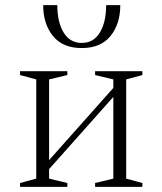

<svg xmlns="http://www.w3.org/2000/svg" viewBox="-20 -727 632 747"><path d="M121 -418 58 -435V-450H242V-435L171 -418V-104L421 -385V-418L350 -435V-450H534V-435L471 -418V-32L534 -15V0H350V-15L421 -32V-350L171 -69V-32L242 -15V0H58V-15L121 -32ZM148 -707H203Q203 -641 227.5 -600.5Q252 -560 298 -560Q344 -560 368.5 -600.5Q393 -641 393 -707H448Q448 -634 410 -587Q372 -540 298 -540Q224 -540 186 -587Q148 -634 148 -707Z"/></svg>

Font: Spectral ExtraLight
Style: Regular
Weight: 275
Designer: Jean-Baptiste Levee
Foundry: Production Type
Version: Version 2.001